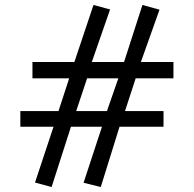

<svg xmlns="http://www.w3.org/2000/svg" viewBox="-20 -730 781 774"><path d="M679.2 -414.1H526.9L483.9 -282.2H639.2V-219.2H461.9L386.2 23.9L316.9 6.8L391.1 -219.2H266.1L188 23.9L121.1 5.9L195.8 -219.2H62V-282.2H215.8L258.8 -414.1H110.8V-480H279.8L356.9 -710L423.8 -691.9L350.1 -480H480L554.2 -710L623 -690.9L547.9 -480H679.2ZM457 -414.1H331.1L287.1 -282.2H411.1Z"/></svg>

Font: Charis
Style: Bold
Weight: 700
Designer: Walt Agee, Miriam Martin, Annie Olsen, Victor Gaultney, Lorna Priest, Alan Ward, Bob Hallissy, Martin Hosken, Sharon Cor
Foundry: SIL Global
Version: Version 7.000